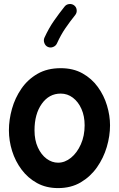

<svg xmlns="http://www.w3.org/2000/svg" viewBox="-20 -901 606 978"><path d="M289.1 -553.7Q353 -553.7 400.1 -527.3Q447.3 -501 478.5 -457.8Q509.8 -414.6 525.1 -363.3Q540.5 -312 540.5 -262.7Q540.5 -208.5 523.9 -152.3Q507.3 -96.2 474.1 -48.8Q440.9 -1.5 391.4 27.8Q341.8 57.1 275.9 57.1Q215.3 57.1 168.7 31.5Q122.1 5.9 90.1 -36.9Q58.1 -79.6 41.7 -131.8Q25.4 -184.1 25.4 -237.3Q25.4 -291 41 -346.7Q56.6 -402.3 88.9 -449.2Q121.1 -496.1 170.9 -524.9Q220.7 -553.7 289.1 -553.7ZM289.1 -424.3Q230 -424.3 192.9 -372.3Q155.8 -320.3 155.8 -237.3Q155.8 -187 172.9 -149.9Q189.9 -112.8 217.3 -92.5Q244.6 -72.3 275.9 -72.3Q310.5 -72.3 341.6 -97.4Q372.6 -122.6 391.8 -165.8Q411.1 -209 411.1 -262.7Q411.1 -309.6 395 -345.9Q378.9 -382.3 351.3 -403.3Q323.7 -424.3 289.1 -424.3ZM357.9 -873.5Q369.1 -864.7 370.6 -850.3Q372.1 -835.9 363.3 -824.7Q335.9 -790.5 313 -757.1Q290 -723.6 270 -679.7Q264.2 -667 250.2 -661.6Q236.3 -656.2 223.6 -662.1Q211.4 -667.5 206.1 -681.4Q200.7 -695.3 206.1 -708.5Q229 -758.3 255.4 -795.9Q281.7 -833.5 309.1 -867.7Q317.9 -878.9 332.5 -880.4Q347.2 -881.8 357.9 -873.5Z"/></svg>

Font: Mikhak-DS1-FD Bold
Style: Bold
Weight: 700
Designer: Amin Abedi
Version: Version 3.2